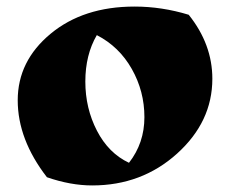

<svg xmlns="http://www.w3.org/2000/svg" viewBox="-20 -543 698 585"><path d="M123 -3Q34 -118 34 -237.5Q34 -357 134 -440Q234 -523 390 -523Q473 -523 555 -498Q627 -408 627 -303Q627 -172 519.5 -75Q412 22 261 22Q195 22 123 -3ZM275 -436Q240 -376 240 -294.5Q240 -213 275.5 -144.5Q311 -76 373 -47Q420 -107 420 -186Q420 -265 381.5 -333Q343 -401 275 -436Z"/></svg>

Font: Ruslan Display
Style: Regular
Weight: 400
Designer: Denis Masharov, Vladimir Rabdu
Foundry: Denis Masharov, Vladimir Rabdu
Version: Version 1.000; ttfautohint (v1.4.1)